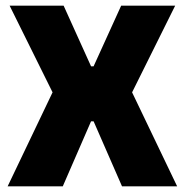

<svg xmlns="http://www.w3.org/2000/svg" viewBox="-20 -659 654 679"><path d="M202 0H7L175 -351.5V-314L14 -639H205L302 -424.5H311L408.5 -639H599.5L438 -314V-351.5L606.5 0H411.5L311 -230H302Z"/></svg>

Font: Anek Malayalam Medium ExtraBold
Style: Regular
Weight: 800
Version: Version 1.003